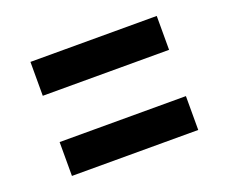

<svg xmlns="http://www.w3.org/2000/svg" viewBox="-77 -659 774 650"><g transform="rotate(-20 310.0 -334.5)"><path d="M82.5 -539.6H537.5V-417.5H82.5ZM82.5 -250.8H537.5V-128.8H82.5Z"/></g></svg>

Font: Monaspace Neon Var ExtraLight
Style: Regular
Weight: 200
Designer: Riley Cran and the Lettermatic Team
Version: Version 1.200 (Monaspace Neon Var)